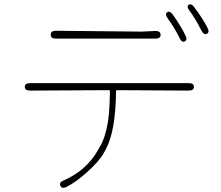

<svg xmlns="http://www.w3.org/2000/svg" viewBox="-20 -852 1040 905"><path d="M294 29Q272 40 265 24Q257 8 279 -1Q386 -48 439 -140Q445 -151 451 -161Q477 -204 489 -279Q497 -332 498 -422Q498 -427 493 -427L121 -425Q97 -425 97 -443Q97 -460 121 -460H870Q894 -460 894 -443Q894 -425 870 -425L532 -427Q527 -427 527 -422Q525 -232 478 -147Q472 -136 466 -125Q443 -88 391.5 -41.5Q340 5 294 29ZM851 -657Q837 -650 827 -672Q804 -719 770 -766Q756 -786 768 -794Q779 -803 794 -784Q833 -729 854 -685Q865 -664 851 -657ZM243 -670Q219 -670 219 -688Q219 -707 243 -707L646 -703Q658 -703 670 -704L712 -706Q736 -707 737 -688Q737 -670 713 -670ZM955 -693Q941 -686 930 -707Q899 -768 873 -802Q858 -821 869 -829Q880 -838 895 -819Q937 -763 958 -721Q969 -700 955 -693Z"/></svg>

Font: Resource Han Rounded JP ExtraLight
Style: Regular
Weight: 250
Designer: Cyano Hao (round all glyphs); Ryoko NISHIZUKA 西塚涼子 (kana, bopomofo & ideographs); Paul D. Hunt (Latin, Greek & Cyrillic)
Foundry: Cyano Hao
Version: 0.990